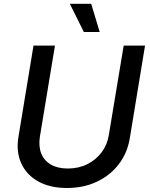

<svg xmlns="http://www.w3.org/2000/svg" viewBox="-20 -964 776 996"><path d="M327.6 11.2Q238.8 11.2 177.7 -23.2Q116.7 -57.6 89.8 -117.7Q63 -177.7 75.7 -253.9L153.8 -727.5H265.1L187 -255.4Q179.2 -205.6 193.8 -168.2Q208.5 -130.9 243.9 -110.4Q279.3 -89.8 332 -89.8Q387.7 -89.8 432.9 -112.3Q478 -134.8 507.3 -174.1Q536.6 -213.4 544.4 -262.7L621.6 -727.5H732.4L653.3 -246.6Q640.6 -169.9 595.9 -111.8Q551.3 -53.7 482.2 -21.2Q413.1 11.2 327.6 11.2ZM415 -797.9 342.3 -944.3H453.1L497.1 -797.9Z"/></svg>

Font: Inter 16pt Medium
Style: Italic
Weight: 500
Italic angle: -9.3988°
Version: Version 4.001;git-66647c0bb